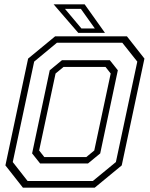

<svg xmlns="http://www.w3.org/2000/svg" viewBox="-20 -868 693 888"><path d="M86 0 5 -103 110 -597 235 -700H567L648 -597L543 -103L418 0ZM185 -141.5H379L416 -172L492 -528L468 -558.5H274L237 -528L161 -172ZM107.5 -31H409.5L516 -118.5L615 -583L545.5 -670.5H243.5L138 -583L39 -118.5ZM165.5 -112 128.5 -158.5 210 -543 266.5 -589.5H488L525 -543L443.5 -158.5L387 -112ZM465.5 -716H342L228 -848H371.5ZM418.5 -736.5 354 -827H280.5L356.5 -736.5Z"/></svg>

Font: Tourney Light
Style: Italic
Weight: 300
Italic angle: -12°
Version: Version 1.015